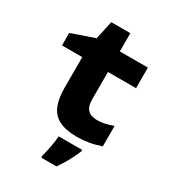

<svg xmlns="http://www.w3.org/2000/svg" viewBox="-212 -794 1023 1132"><g transform="rotate(30 300.0 -228.0)"><path d="M370 10Q291 10 245.5 -14Q200 -38 181 -86Q162 -134 162 -204V-413H24V-498L180 -552L207 -677H337V-553H528V-413H337V-230Q337 -185 352 -165Q367 -145 387 -140Q407 -135 421 -135Q446 -135 469.5 -139.5Q493 -144 530 -157V-18Q486 -3 447.5 3.5Q409 10 370 10ZM249 207Q257 177 265.5 134Q274 91 275 61H435V72Q419 109 400 144.5Q381 180 353 221H249Z"/></g></svg>

Font: Noto Sans Mono Black
Style: Regular
Weight: 900
Designer: Monotype Design Team
Foundry: Monotype Imaging Inc.
Version: Version 2.014